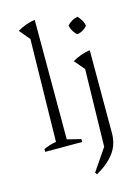

<svg xmlns="http://www.w3.org/2000/svg" viewBox="-138 -818 796 1094"><g transform="rotate(-15 260.5 -271.0)"><path d="M42 0V-17Q56 -23 73.5 -29Q91 -35 116 -39L127 -643L75 -705Q99 -719 124.5 -728.5Q150 -738 179 -742V-37L260 -17V0ZM294 200 286 188 374 59 384 -397 333 -457Q357 -471 383 -480.5Q409 -490 437 -494V-4Q437 63 399.5 112.5Q362 162 294 200ZM419 -696Q431 -683 440.5 -667Q450 -651 452 -634Q442 -621 425.5 -611.5Q409 -602 392 -600Q379 -611 369.5 -627Q360 -643 357 -660Q368 -674 384.5 -683.5Q401 -693 419 -696Z"/></g></svg>

Font: Piazzolla Thin ExtraLight
Style: Regular
Weight: 250
Version: Version 2.005